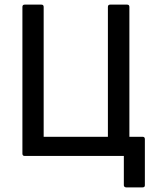

<svg xmlns="http://www.w3.org/2000/svg" viewBox="-20 -675 670 831"><path d="M526 136Q522 136 519 133.5Q516 131 516 127V0H87Q77 0 77 -10V-645Q77 -655 87 -655H159Q169 -655 169 -645V-83H447V-645Q447 -655 457 -655H530Q540 -655 540 -645V-83H597Q607 -83 607 -73V127Q607 136 597 136Z"/></svg>

Font: Sofia Sans Semi Condensed Medium
Style: Regular
Weight: 500
Designer: Botio Nikoltchev, Ani Petrova
Foundry: lettersoup
Version: Version 4.100